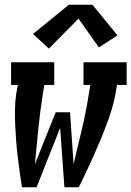

<svg xmlns="http://www.w3.org/2000/svg" viewBox="-20 -794 557 814"><path d="M73 0Q68 -32 63.5 -65Q59 -98 55 -130.5Q51 -163 48.5 -196Q46 -229 44.5 -262.5Q43 -296 43.5 -330Q44 -364 49 -398L56 -434H27V-530H210V-434H168L162 -398Q150 -323 142.5 -248Q135 -173 128 -98L216 -318H277L292 -98Q310 -173 327.5 -247.5Q345 -322 357 -398L363 -434H334V-530H517V-434H476L470 -398Q464 -363 453.5 -329.5Q443 -296 430.5 -262.5Q418 -229 404 -196Q390 -163 375.5 -130.5Q361 -98 345.5 -65Q330 -32 314 0H253L235 -252L135 0ZM187 -588 120 -650 272 -774H372L478 -644L399 -593L313 -715Z"/></svg>

Font: Iosevka Curly Slab Oblique
Style: Bold
Weight: 700
Italic angle: -9°
Monospace: yes
Designer: Belleve Invis
Foundry: Belleve Invis
Version: Version 11.1.0; ttfautohint (v1.8.3)